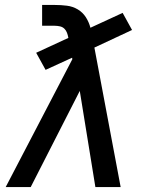

<svg xmlns="http://www.w3.org/2000/svg" viewBox="-20 -755 640 775"><path d="M104 0H3L272 -516L271 -522L164 -473L126 -542L256 -602Q254 -613 250.5 -622.5Q247 -632 240 -639Q233 -646 222.5 -648.5Q212 -651 201 -651H150V-735H201Q226 -735 250 -732Q274 -729 294 -717Q314 -705 326.5 -685.5Q339 -666 345 -643L475 -703L513 -634L361 -563L467 0H365L302 -388Z"/></svg>

Font: Iosevka Aile Medium Oblique
Style: Regular
Weight: 500
Italic angle: -9°
Designer: Belleve Invis
Foundry: Belleve Invis
Version: Version 31.1.0; ttfautohint (v1.8.4)